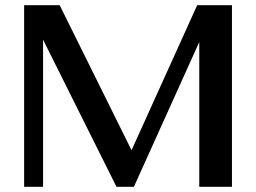

<svg xmlns="http://www.w3.org/2000/svg" viewBox="-20 -720 988 740"><path d="M874 -700V0H748V-558L496 0H429L146 -567V0H73V-700H210L487 -141L740 -700Z"/></svg>

Font: Fahkwang Medium
Style: Regular
Weight: 500
Version: Version 1.000; ttfautohint (v1.6)